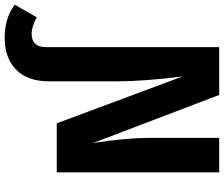

<svg xmlns="http://www.w3.org/2000/svg" viewBox="-204 -645 955 819"><g transform="rotate(90 273.5 -235.5)"><path d="M452 -693H599V0H390L190 -537Q211 -372 211 -254V32Q211 125 161 173.5Q111 222 25 222Q-59 222 -116 179L-62 85Q-23 107 8 107Q65 107 65 46V-693H269L474 -155Q452 -292 452 -413Z"/></g></svg>

Font: Fira Sans
Style: Bold
Weight: 700
Designer: bBox Type GmbH & Carrois Corporate GbR & Edenspiekermann AG
Foundry: bBox Type GmbH & Carrois Corporate GbR & Edenspiekermann AG
Version: Version 4.301;PS 004.301;hotconv 1.0.88;makeotf.lib2.5.64775